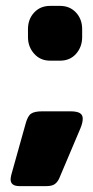

<svg xmlns="http://www.w3.org/2000/svg" viewBox="-20 -513 317 652"><path d="M75 -387V-414Q75 -448 96 -470.5Q117 -493 150 -493H184Q217 -493 238 -470.5Q259 -448 259 -414V-387Q259 -354 238.5 -330.5Q218 -307 184 -307H150Q117 -307 96 -330.5Q75 -354 75 -387ZM16 96Q16 92 18 82L67 -93Q74 -119 85.5 -127Q97 -135 124 -135H218Q241 -135 251 -129Q261 -123 261 -110Q261 -96 253 -77L181 93Q175 106 165.5 112.5Q156 119 138 119H46Q16 119 16 96Z"/></svg>

Font: Mitr
Style: Bold
Weight: 700
Designer: Thanarat Vachiruckul
Foundry: Cadson Demak
Version: Version 1.003